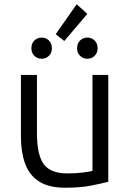

<svg xmlns="http://www.w3.org/2000/svg" viewBox="-20 -869 611 899"><path d="M286 10Q208 10 162.5 -19.5Q117 -49 97.5 -103Q78 -157 78 -228V-518H153V-248Q153 -143 185 -100Q217 -57 296 -57Q338 -57 370.5 -61.5Q403 -66 413 -69V-518H487V-18Q457 -10 406.5 0Q356 10 286 10ZM281 -677 241 -709 339 -849 389 -804ZM175 -594Q155 -594 141 -607.5Q127 -621 127 -643Q127 -666 141 -679.5Q155 -693 175 -693Q195 -693 209 -679.5Q223 -666 223 -643Q223 -621 209 -607.5Q195 -594 175 -594ZM389 -594Q369 -594 355 -607.5Q341 -621 341 -643Q341 -666 355 -679.5Q369 -693 389 -693Q409 -693 423 -679.5Q437 -666 437 -643Q437 -621 423 -607.5Q409 -594 389 -594Z"/></svg>

Font: Ubuntu Sans
Style: Regular
Weight: 400
Designer: Dalton Maag Ltd
Foundry: Dalton Maag Ltd
Version: Version 1.006; ttfautohint (v1.8.4.7-5d5b)